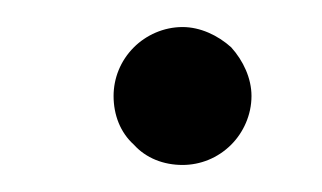

<svg xmlns="http://www.w3.org/2000/svg" viewBox="-20 -338 238 142"><path d="M166 -267C166 -280 160 -293 151 -303C141 -312 128 -318 115 -318C101 -318 88 -312 79 -303C69 -293 64 -280 64 -267C64 -253 69 -240 79 -231C88 -221 101 -216 115 -216C128 -216 141 -221 151 -231C160 -240 166 -253 166 -267Z"/></svg>

Font: Nupuram Condensed Medium
Style: Regular
Weight: 500
Width: 3
Designer: Santhosh Thottingal (santhosh.thottingal@gmail.com)
Foundry: SMC
Version: Version 1.000